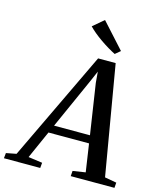

<svg xmlns="http://www.w3.org/2000/svg" viewBox="-209 -1088 992 1188"><g transform="rotate(15 287.0 -494.0)"><path d="M-69 0 -65.5 -34 -0.5 -46.5 334 -747.5H446.5L566 -47.5L641.5 -34L639 0H359L361.5 -34L442.5 -46.5L416 -225H156L76.5 -46.5L166.5 -34L163.5 0ZM178.5 -275H408.5L359.5 -597.5L353.5 -668L326.5 -605.5ZM426 -800.5Q405.5 -810.5 380 -825.8Q354.5 -841 329 -858.8Q303.5 -876.5 281.2 -895Q259 -913.5 244.5 -929L314 -988L459 -828Z"/></g></svg>

Font: Merriweather 60pt Medium
Style: Italic
Weight: 500
Italic angle: -7.8°
Version: Version 2.101